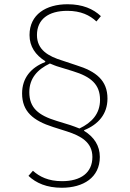

<svg xmlns="http://www.w3.org/2000/svg" viewBox="-20 -730 610 904"><path d="M451 -260C451 -195 413 -153 354 -125C339 -131 326 -136 311 -141L246 -161C161 -187 118 -222 118 -296C118 -361 156 -403 215 -431C230 -425 243 -419 258 -415L323 -395C408 -369 451 -333 451 -260ZM450 9C450 -44 423 -85 376 -114V-117C443 -144 486 -193 486 -266C486 -351 433 -394 339 -423L273 -445C208 -465 154 -495 154 -565C154 -639 208 -679 297 -679C361 -679 403 -658 434 -629L455 -654C419 -688 369 -710 298 -710C197 -710 119 -662 119 -565C119 -511 147 -471 193 -442V-438C126 -412 84 -363 84 -290C84 -205 136 -162 230 -132L296 -111C361 -90 415 -60 415 9C415 83 361 123 272 123C208 123 166 102 135 74L114 98C150 132 200 154 271 154C372 154 450 106 450 9Z"/></svg>

Font: IBM Plex Arabic ExtraLight
Style: Regular
Weight: 200
Designer: Mike Abbink, Paul van der Laan, Pieter van Rosmalen, Wael Morcos, Khajak Apelian
Foundry: Bold Monday
Version: Version 1.0